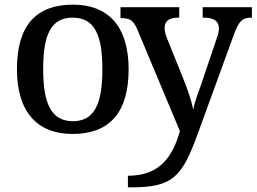

<svg xmlns="http://www.w3.org/2000/svg" viewBox="-20 -567 1105 827"><path d="M292 10C451 10 534 -81 534 -269C534 -457 443 -547 295 -547C135 -547 53 -457 53 -269C53 -81 144 10 292 10ZM531 190V240H543C725 240 764 197 834 3L986 -414C1008 -476 1024 -491 1062 -491H1065V-536H853V-491H856C900 -491 923 -477 923 -444C923 -433 919 -415 913 -400L847 -205C836 -173 819 -130 812 -95C807 -126 788 -182 769 -229L697 -408C692 -422 689 -435 689 -446C689 -478 710 -491 749 -491H752V-536H499V-489H503C539 -489 555 -479 572 -439L755 -2C723 109 668 190 531 190ZM294 -45C200 -45 166 -122 166 -269C166 -417 199 -491 293 -491C387 -491 421 -417 421 -269C421 -122 388 -45 294 -45Z"/></svg>

Font: Noto Serif Medium
Style: Regular
Weight: 500
Designer: Monotype Design Team
Foundry: Monotype Imaging Inc.
Version: Version 2.013